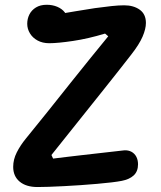

<svg xmlns="http://www.w3.org/2000/svg" viewBox="-20 -760 660 789"><path d="M34.2 -74.2Q34.2 -104.7 49 -133.9Q63.8 -163.1 86.3 -190.5Q166.6 -288.8 272.1 -422.1Q356 -527.1 424.8 -610.9L411.7 -622Q341.5 -600.8 279.7 -591.7Q217.9 -582.5 182.3 -582.4Q154.8 -582.4 134.3 -593.6Q113.8 -604.8 102.9 -623.2Q91.9 -641.5 91.9 -662.3Q91.9 -682.8 100.8 -700.6Q109.8 -718.4 127.8 -729.4Q145.8 -740.4 171.9 -740.4Q195.6 -740.4 215.2 -732.2Q234.8 -723.9 246.1 -709.3Q257.4 -694.8 257.4 -676.5L222.4 -702.3Q252.1 -707.2 290.5 -713.8Q329 -720.3 370.2 -726.6Q409.2 -732 438.8 -735.1Q468.5 -738.2 490.4 -738.2Q528.9 -738.2 554.2 -720.1Q579.6 -701.9 579.6 -665.7Q579.6 -641.2 565.8 -609.2Q552 -577.2 518.8 -534.9Q494.2 -503.1 465.7 -467.1Q437.2 -431.1 406.2 -392.1Q274.1 -225.8 191.4 -123.1L198.2 -108.3Q227.4 -111.8 257 -115.5Q286.7 -119.1 316 -122.4Q450.6 -137.8 490.3 -142.2Q507.2 -143.3 520.2 -136.3Q533.2 -129.2 540.2 -115.9Q547.2 -102.5 547.2 -84.8Q547.2 -55.9 529.6 -39.3Q511.9 -22.8 479.9 -16.7Q447.4 -10.4 379.3 -4.5Q311.2 1.5 241.8 5Q172.4 8.6 134.3 8.6Q87.4 8.6 60.8 -13.6Q34.2 -35.8 34.2 -74.2Z"/></svg>

Font: Monaspace Radon Var
Style: Regular
Weight: 400
Designer: Riley Cran and the Lettermatic Team
Version: Version 1.000 (Monaspace Radon Var)